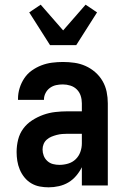

<svg xmlns="http://www.w3.org/2000/svg" viewBox="-20 -793 540 821"><path d="M188 8Q169 8 150 4.5Q131 1 114 -9Q97 -19 84.5 -34.5Q72 -50 64.5 -68Q57 -86 54 -105Q51 -124 51 -143Q51 -170 57.5 -196Q64 -222 79.5 -243Q95 -264 117.5 -278.5Q140 -293 165 -302Q190 -311 216.5 -314Q243 -317 269 -317H330V-351Q330 -368 325 -383.5Q320 -399 308.5 -410.5Q297 -422 281 -427Q265 -432 249 -432Q234 -432 220 -429Q206 -426 194 -417.5Q182 -409 175 -395.5Q168 -382 168 -368V-366H57V-371Q57 -394 64 -416.5Q71 -439 84 -458.5Q97 -478 116 -491.5Q135 -505 157 -513.5Q179 -522 202.5 -525Q226 -528 249 -528Q274 -528 298.5 -524.5Q323 -521 345.5 -511Q368 -501 387 -484.5Q406 -468 418.5 -446.5Q431 -425 436 -400.5Q441 -376 441 -351V0H330V-78Q320 -58 305.5 -41Q291 -24 272.5 -13Q254 -2 232 3Q210 8 188 8ZM234 -88Q253 -88 271.5 -93.5Q290 -99 303.5 -112Q317 -125 323.5 -143Q330 -161 330 -180V-221H269Q257 -221 245.5 -220Q234 -219 222.5 -216Q211 -213 200 -208.5Q189 -204 180 -196Q171 -188 166.5 -177Q162 -166 162 -154Q162 -140 167 -127Q172 -114 182.5 -104.5Q193 -95 206.5 -91.5Q220 -88 234 -88ZM194 -600 105 -740 154 -773 250 -663 346 -773 395 -740 306 -600Z"/></svg>

Font: Iosevka Term
Style: Bold
Weight: 700
Monospace: yes
Designer: Belleve Invis
Foundry: Belleve Invis
Version: Version 30.0.1